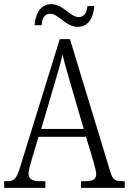

<svg xmlns="http://www.w3.org/2000/svg" viewBox="-20 -902 619 922"><path d="M354 -773C409 -773 429 -824 433 -873H400C397 -846 388 -820 358 -820C317 -820 284 -882 226 -882C170 -882 150 -830 146 -781H180C182 -809 190 -836 221 -836C261 -836 295 -773 354 -773ZM0 0H198V-32H172C131 -32 117 -45 117 -69C117 -85 127 -118 133 -138L165 -245H393L428 -129C433 -108 442 -80 442 -67C442 -43 430 -32 390 -32H369V0H579V-32H569C532 -32 521 -39 510 -76L316 -714H267L79 -107C60 -44 50 -32 15 -32H0ZM178 -283 241 -497C257 -550 273 -604 280 -641C289 -602 305 -549 323 -485L382 -283Z"/></svg>

Font: Noto Serif Thai Condensed Light
Style: Regular
Weight: 300
Width: 3
Designer: Monotype Design Team
Foundry: Monotype Imaging Inc.
Version: Version 2.002